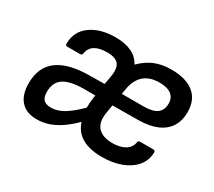

<svg xmlns="http://www.w3.org/2000/svg" viewBox="-103 -690 991 891"><g transform="rotate(30 392.5 -244.5)"><path d="M164 12Q108 12 78.5 -21Q49 -54 49 -115Q49 -202 107 -244.5Q165 -287 280 -287L356 -288L362 -321Q373 -375 357 -398Q341 -421 294 -421Q252 -421 228.5 -406.5Q205 -392 200 -363Q199 -351 188 -351H120Q109 -351 109 -362Q110 -428 161 -464.5Q212 -501 293 -501Q344 -501 379 -484.5Q414 -468 431 -435Q466 -470 504.5 -485.5Q543 -501 592 -501Q671 -501 713 -466.5Q755 -432 755 -367Q755 -321 734.5 -288.5Q714 -256 674.5 -239Q635 -222 578 -221L437 -220L429 -170Q422 -120 447 -94Q472 -68 524 -68Q563 -68 589.5 -83Q616 -98 621 -127Q622 -138 632 -138H703Q714 -138 714 -127Q713 -85 687.5 -54Q662 -23 617 -5.5Q572 12 513 12Q448 12 407.5 -11Q367 -34 351 -82Q318 -49 286.5 -28Q255 -7 225 2.5Q195 12 164 12ZM194 -68Q227 -68 260 -87Q293 -106 339 -151Q339 -164 340 -178Q341 -192 343 -205L345 -220H280Q209 -219 175.5 -196Q142 -173 142 -122Q142 -94 154.5 -81Q167 -68 194 -68ZM448 -288H564Q613 -288 636 -305Q659 -322 659 -358Q659 -388 637.5 -404.5Q616 -421 574 -421Q469 -421 452 -312Z"/></g></svg>

Font: Sofia Sans Medium
Style: Italic
Weight: 500
Italic angle: -9°
Version: Version 4.101